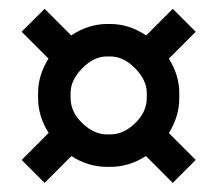

<svg xmlns="http://www.w3.org/2000/svg" viewBox="-20 -598 490 433"><path d="M384.3 -388.7V-377Q384.3 -335.4 360.8 -297.9L421.4 -237.3L369.6 -185.5L309.1 -246.1Q271 -221.7 229 -221.7H221.2Q178.7 -221.7 141.1 -246.1L80.6 -185.5L28.8 -237.3L89.8 -298.3Q65.9 -335.4 65.9 -377V-388.7Q65.9 -428.2 89.4 -465.8L28.8 -526.4L80.6 -578.1L140.6 -518.1Q179.7 -543.9 221.2 -543.9H229Q271 -543.9 309.6 -518.1L369.6 -578.1L421.4 -526.4L360.8 -465.8Q384.3 -428.2 384.3 -388.7ZM229 -470.7H221.2Q191.4 -470.7 165.3 -443.8Q139.2 -417 139.2 -388.7V-377Q139.2 -345.7 165.5 -320.3Q191.9 -294.9 221.2 -294.9H229Q258.8 -294.9 284.9 -320.3Q311 -345.7 311 -377V-388.7Q311 -417 284.9 -443.8Q258.8 -470.7 229 -470.7Z"/></svg>

Font: Anka/Coder Narrow
Style: Regular
Weight: 400
Width: 3
Monospace: yes
Version: Version 001.100